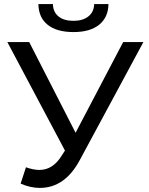

<svg xmlns="http://www.w3.org/2000/svg" viewBox="-20 -906 731 940"><path d="M340 -749Q258 -749 213.5 -784.5Q169 -820 168 -886H239Q240 -847 266.5 -825.5Q293 -804 340 -804Q385 -804 412.5 -825.5Q440 -847 441 -886H511Q510 -821 465.5 -785Q421 -749 340 -749ZM583 -700H682L371 -123Q298 14 175 14Q129 14 81 -7L107 -87Q144 -74 173 -74Q239 -74 282 -144L298 -169L16 -700H123L350 -256Z"/></svg>

Font: Montserrat
Style: Regular
Weight: 500
Designer: Julieta Ulanovsky
Foundry: Julieta Ulanovsky
Version: Version 7.200;PS 007.200;hotconv 1.0.88;makeotf.lib2.5.64775